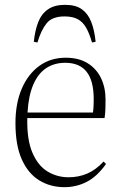

<svg xmlns="http://www.w3.org/2000/svg" viewBox="-20 -761 497 795"><path d="M247 14Q188 14 142 -14.5Q96 -43 70 -101.5Q44 -160 44 -251Q44 -333 70 -393.5Q96 -454 142.5 -488Q189 -522 252 -522Q306 -522 342.5 -499.5Q379 -477 398 -438Q417 -399 417 -349Q417 -332 416.5 -312Q416 -292 413 -272H93Q91 -182 114.5 -128Q138 -74 177.5 -50.5Q217 -27 264 -27Q305 -27 340.5 -42Q376 -57 409 -92L419 -82Q382 -30 339 -8Q296 14 247 14ZM94 -295H365Q367 -311 367.5 -324Q368 -337 368 -350Q368 -427 338.5 -464Q309 -501 250 -501Q205 -501 171.5 -479Q138 -457 118 -411Q98 -365 94 -295ZM249 -741Q293 -741 318.5 -723Q344 -705 357.5 -671Q371 -637 376 -588L361 -585Q350 -623 336.5 -646.5Q323 -670 302 -681.5Q281 -693 247 -693Q196 -693 173 -664.5Q150 -636 135 -585L120 -588Q125 -636 138.5 -670Q152 -704 179 -722.5Q206 -741 249 -741Z"/></svg>

Font: Literata 60pt ExtraLight
Style: Regular
Weight: 250
Designer: Latin by Veronika Burian and Jose Scaglione. Greek by Irene Vlachou. Cyrillic by Vera Evstafieva.
Foundry: TypeTogether
Version: Version 3.103;gftools[0.9.29]